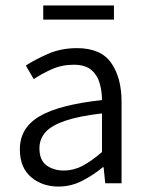

<svg xmlns="http://www.w3.org/2000/svg" viewBox="-20 -674 541 706"><path d="M195 12Q135 12 94 -23Q53 -58 53 -125Q53 -204 125.5 -246.5Q198 -289 355 -306Q355 -338 346.5 -368Q338 -398 315.5 -417Q293 -436 251 -436Q207 -436 169.5 -419Q132 -402 104 -383L75 -433Q107 -454 155.5 -475.5Q204 -497 263 -497Q351 -497 389 -442.5Q427 -388 427 -300V0H367L361 -59H358Q323 -30 282 -9Q241 12 195 12ZM214 -47Q251 -47 284 -64.5Q317 -82 355 -115V-257Q269 -247 218.5 -229.5Q168 -212 146.5 -187Q125 -162 125 -129Q125 -85 151 -66Q177 -47 214 -47ZM139 -602V-654H399V-602Z"/></svg>

Font: Assistant
Style: Regular
Weight: 400
Designer: Hebrew By Ben Nathan, Latin by Paul Hunt
Version: Version 3.000